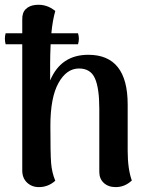

<svg xmlns="http://www.w3.org/2000/svg" viewBox="-20 -751 611 785"><path d="M502 -135Q502 -60 519 -13Q490 14 453 14Q423 14 404.5 -3Q386 -20 386 -48V-307Q386 -391 368 -431Q350 -471 303 -471Q252 -471 219 -411.5Q186 -352 186 -237Q186 -122 189 -84Q192 -46 206 -12Q177 14 139 14Q110 14 90.5 -4.5Q71 -23 71 -54V-570H3Q-3 -593 3 -615H71V-670Q70 -699 85.5 -714Q101 -729 127 -731Q171 -735 206 -706Q195 -668 190 -615H299Q306 -593 299 -570H187Q185 -522 185 -493V-422Q229 -527 341 -527Q502 -527 502 -324Z"/></svg>

Font: Arima Koshi Semi Bold
Style: Regular
Weight: 600
Designer: Joana Correia and Natanael Gama
Foundry: NDISCOVER
Version: Version 1.019;PS 001.019;hotconv 1.0.88;makeotf.lib2.5.64775